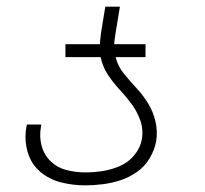

<svg xmlns="http://www.w3.org/2000/svg" viewBox="-20 -550 616 578"><path d="M237 8Q263 8 290 4.5Q317 1 343 -7.5Q369 -16 392.5 -32.5Q416 -49 430.5 -73.5Q445 -98 450 -124Q455 -155 448 -184.5Q441 -214 426 -238.5Q411 -263 391.5 -284Q372 -305 353.5 -327.5Q335 -350 328 -378H418V-417H324Q324 -426 325.5 -434Q327 -442 328 -451L341 -530H297L285 -457Q284 -447 282.5 -437Q281 -427 281 -417H177V-378H283Q289 -349 304.5 -325.5Q320 -302 339 -281.5Q358 -261 375 -238.5Q392 -216 402 -188.5Q412 -161 407 -130Q402 -104 384 -82.5Q366 -61 340.5 -50Q315 -39 289 -35Q263 -31 237 -31Q208 -31 180.5 -38Q153 -45 133 -64Q113 -83 105.5 -110.5Q98 -138 103 -167Q104 -171 104 -175H61Q60 -170 59 -165Q53 -127 63.5 -91.5Q74 -56 101 -33Q128 -10 163.5 -1Q199 8 237 8Z"/></svg>

Font: Iosevka Sparkle Extralight
Style: Italic
Weight: 200
Italic angle: -9°
Designer: Belleve Invis
Foundry: Belleve Invis
Version: Version 4.5.0; ttfautohint (v1.8.3)